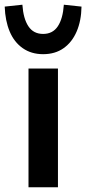

<svg xmlns="http://www.w3.org/2000/svg" viewBox="-53 -795 366 815"><path d="M68 0V-504H193V0ZM130 -565Q80 -565 43.5 -590.5Q7 -616 -12 -661.5Q-31 -707 -33 -767L42 -775Q46 -716 67.5 -683.5Q89 -651 130 -651Q171 -651 192.5 -683.5Q214 -716 218 -775L293 -767Q292 -707 272.5 -661.5Q253 -616 217 -590.5Q181 -565 130 -565Z"/></svg>

Font: Nunitoga
Style: Bold
Weight: 700
Designer: Vernon Adams
Foundry: Vernon Adams
Version: Version 1.0